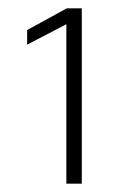

<svg xmlns="http://www.w3.org/2000/svg" viewBox="-20 -720 291 460"><path d="M139 -662 45 -613V-648L140 -700H176V-280H139Z"/></svg>

Font: Chakra Petch ExtraLight
Style: Regular
Weight: 275
Designer: Katatrad Aksorn Co.,Ltd.
Foundry: Cadson Demak Co.,Ltd.
Version: Version 1.000; ttfautohint (v1.6)